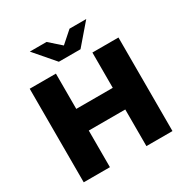

<svg xmlns="http://www.w3.org/2000/svg" viewBox="-200 -1076 1207 1244"><g transform="rotate(-30 403.0 -454.0)"><path d="M267 -700H71V0H267V-274H540V0H735V-700H540V-436H267ZM614 -908H489L403 -832L317 -908H192L322 -757H484Z"/></g></svg>

Font: Montserrat-Alt1 ExtBd
Style: Regular
Weight: 800
Designer: Differentunic
Foundry: Differentunic
Version: Version 7.222